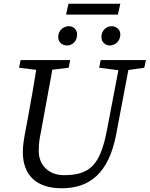

<svg xmlns="http://www.w3.org/2000/svg" viewBox="-20 -991 800 1026"><path d="M203 -614H222L347 -629L355 -670H90L82 -629L203 -614ZM310 15C456 15 561 -62 601 -274L676 -670H623L552 -298C516 -108 460 -55 321 -55C248 -55 187 -101 187 -185C187 -232 193 -256 198 -282L269 -670H182C166 -567 148 -463 129 -360L115 -286C108 -249 102 -212 102 -179C102 -54 175 15 310 15ZM626 -614H646L751 -629L760 -670H518L510 -629L626 -614ZM338 -748C368 -748 392 -772 392 -807C392 -832 374 -851 348 -851C319 -851 291 -828 291 -793C291 -765 313 -748 338 -748ZM566 -748C596 -748 623 -772 623 -807C623 -832 603 -851 576 -851C548 -851 522 -828 522 -793C522 -765 544 -748 566 -748ZM333 -913H610L623 -971H346L333 -913Z"/></svg>

Font: Source Serif 4 Variable
Style: Italic
Weight: 400
Italic angle: -12°
Designer: Frank Grießhammer
Foundry: Adobe Systems Incorporated
Version: Version 4.004;hotconv 1.0.116;makeotfexe 2.5.65601